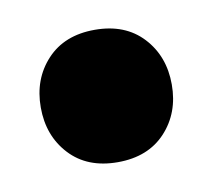

<svg xmlns="http://www.w3.org/2000/svg" viewBox="-38 -441 311 280"><g transform="rotate(-10 117.0 -301.0)"><path d="M20 -301Q20 -343 46 -371Q72 -399 117 -399Q162 -399 188 -371Q214 -343 214 -301Q214 -259 188 -231Q162 -203 117 -203Q72 -203 46 -231Q20 -259 20 -301Z"/></g></svg>

Font: Baloo
Style: Regular
Weight: 400
Designer: Sarang Kulkarni and Ek Type
Foundry: Ek Type
Version: Version 1.100;PS 1.000;hotconv 1.0.88;makeotf.lib2.5.647800;